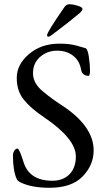

<svg xmlns="http://www.w3.org/2000/svg" viewBox="-20 -870 505 906"><path d="M202.1 -704.1Q202.1 -718.3 284.2 -836.9Q293 -850.1 309.1 -850.1Q325.2 -849.6 347.2 -842.8Q369.1 -835.9 369.1 -828.1Q369.1 -820.3 356 -808.1Q311 -770 226.1 -706.1Q213.9 -696.8 208 -696.8Q202.1 -696.8 202.1 -704.1ZM227.1 -17.1Q277.8 -17.1 308.1 -47.9Q337.9 -78.6 337.9 -131.8Q337.9 -215.8 186 -317.9Q125 -358.9 91.8 -400.4Q58.6 -441.9 59.1 -503.4Q59.1 -564.9 116.2 -614.3Q173.3 -663.6 259.8 -664.1Q309.6 -664.1 342.8 -654.3Q376 -644.5 378.9 -644Q393.1 -644 398.9 -604.5Q404.8 -564.9 404.8 -538.6Q404.8 -512.2 397.9 -512.2Q369.1 -512.2 362.8 -540Q356 -583 325.2 -606.9Q294.9 -630.9 249 -630.9Q203.1 -630.9 169.4 -601.6Q135.7 -572.3 135.7 -524.4Q135.7 -476.6 182.1 -439Q228 -400.9 269 -375Q421.9 -275.9 421.9 -160.2Q421.9 -91.3 370.1 -37.6Q318.4 16.1 213.9 16.1Q130.9 16.1 80.1 -7.8Q63 -15.6 59.1 -24.9Q41 -63 41 -140.1Q41 -147.9 47.4 -158.7Q53.7 -168.9 62.5 -168.9Q71.3 -168.9 91.8 -103Q119.6 -17.1 227.1 -17.1Z"/></svg>

Font: EBGaramond
Style: Regular
Weight: 400
Version: Version 000.012g